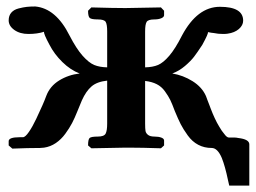

<svg xmlns="http://www.w3.org/2000/svg" viewBox="-20 -457 790 593"><path d="M633.8 0Q610.8 0 592.3 -9.8Q573.7 -19.5 559.8 -38.8Q545.9 -58.1 538.1 -73.5Q530.3 -88.9 520 -113.8Q511.7 -136.2 505.9 -148.2Q500 -160.2 489.5 -174.8Q479 -189.5 464.1 -197Q449.2 -204.6 428.2 -207V-119.1V-75.2Q428.2 -59.6 429.4 -52.5Q430.7 -45.4 437.3 -40.3Q443.8 -35.2 457 -35.2Q469.7 -35.2 478.3 -32Q486.8 -28.8 486.8 -22.9V-7.8Q485.4 -6.3 481.9 -3.4Q478.5 -0.5 477.1 1Q418 -1 377.9 -1H367.2L262.2 1Q260.7 -0.5 257.1 -3.4Q253.4 -6.3 252 -7.8Q252 -26.4 256.8 -30.8Q261.7 -35.2 282.2 -35.2Q301.3 -35.2 306.2 -44.2Q311 -53.2 311 -75.2V-126V-208Q279.3 -204.6 262.5 -189.9Q245.6 -175.3 232.9 -147Q231 -143.1 219.2 -113.8Q210.9 -92.8 202.6 -76.9Q194.3 -61 181.6 -43.7Q168.9 -26.4 152.3 -15.1Q135.7 -3.9 116.2 -1Q114.3 -1 110.1 -0.5Q106 0 104 0Q65.9 0 18.1 2Q16.1 0.5 12.5 -2.9Q8.8 -6.3 6.8 -7.8V-21Q6.8 -33.2 41 -33.2H50.8Q58.1 -33.2 69.3 -49.6Q80.6 -65.9 92.3 -90.8Q104 -115.7 111.1 -131.8Q118.2 -147.9 123 -161.1Q134.3 -190.9 162.8 -208.5Q191.4 -226.1 226.1 -230Q197.8 -240.7 172.6 -265.4Q147.5 -290 132.8 -318.8Q113.8 -354 116.2 -358.9Q95.2 -352.1 67.9 -352.1Q41.5 -352.1 24.2 -364.5Q6.8 -377 6.8 -394Q6.8 -408.7 14.9 -418Q22.9 -427.2 37.4 -430.9Q51.8 -434.6 62.7 -435.8Q73.7 -437 88.9 -437Q152.8 -431.2 194.8 -347.2Q215.8 -306.6 235.1 -284.9Q254.4 -263.2 271 -256.3Q287.6 -249.5 311 -249V-319.8V-359.9Q311 -381.8 306.4 -389.4Q301.8 -397 282.2 -397Q262.2 -397 257.1 -401.6Q252 -406.2 252 -423.8L262.2 -434.1Q332 -432.1 367.2 -432.1L477.1 -434.1Q478.5 -432.6 481.9 -429Q485.4 -425.3 486.8 -423.8V-410.2Q486.8 -404.3 478 -400.6Q469.2 -397 457 -397Q437.5 -397 432.9 -389.4Q428.2 -381.8 428.2 -359.9V-319.8V-249Q451.7 -249.5 468 -256.3Q484.4 -263.2 502.9 -284.9Q521.5 -306.6 542 -347.2Q589.4 -436 659.2 -436Q731 -436 731 -393.1Q731 -378.9 717.8 -367.4Q704.6 -356 683.1 -353Q678.2 -352.1 668.9 -352.1Q653.3 -352.1 640.1 -355Q638.7 -355 636 -355.5Q633.3 -356 631.8 -356Q624 -357.9 622.1 -357.9Q624.5 -354.5 605 -318.8Q589.4 -294.9 579.3 -281.7Q569.3 -268.6 551.3 -253.2Q533.2 -237.8 512.2 -230Q545.4 -224.6 574.7 -206.3Q604 -188 616.2 -160.2Q616.7 -158.7 620.6 -148.2Q624.5 -137.7 626 -134.3Q627.4 -130.9 631.1 -120.8Q634.8 -110.8 637 -106Q639.2 -101.1 643.1 -92.3Q647 -83.5 650.1 -78.1Q653.3 -72.8 657.2 -65.7Q661.1 -58.6 665 -53.2Q668.9 -47.9 672.9 -43Q680.7 -32.2 687 -32.2H704.1Q710 -32.2 715.8 -30.8Q750 -26.9 750 -11.2V116.2H688L684.1 99.1Q675.3 56.6 665 30.8Q651.9 0 633.8 0Z"/></svg>

Font: Common Serif
Style: Bold
Weight: 700
Designer: Philipp H. Poll, Khaled Hosny
Foundry: Stefan Peev, Context Ltd.
Version: Version 1.026